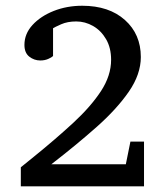

<svg xmlns="http://www.w3.org/2000/svg" viewBox="-20 -655 580 675"><path d="M486.3 0H53.2V-66.9L99.6 -104.5Q176.8 -167 238 -223.6Q299.3 -280.3 335 -334.7Q370.6 -389.2 370.6 -444.8Q370.6 -486.8 353 -517.1Q335.4 -547.4 307.4 -563.5Q279.3 -579.6 248 -579.6Q217.3 -579.6 194.8 -569.6Q172.4 -559.6 166.5 -555.7V-458Q161.6 -453.1 149.4 -447.8Q137.2 -442.4 121.6 -442.4Q100.1 -442.4 83 -455.8Q65.9 -469.2 65.9 -497.1Q65.9 -536.1 94.2 -567.1Q122.6 -598.1 168.9 -616.5Q215.3 -634.8 269 -634.8Q363.3 -634.8 419.2 -584.7Q475.1 -534.7 475.1 -454.6Q475.1 -394 433.1 -333Q391.1 -272 319.8 -208.7Q248.5 -145.5 160.6 -77.6H422.4L438.5 -157.2H486.3Z"/></svg>

Font: Abyssinica SIL
Style: Regular
Weight: 400
Designer: Victor Gaultney and Lorna Evans
Foundry: SIL International
Version: Version 2.100